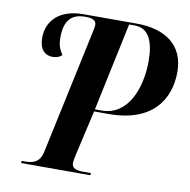

<svg xmlns="http://www.w3.org/2000/svg" viewBox="-80 -793 860 871"><g transform="rotate(10 350.0 -357.0)"><path d="M73 0H392L394 -10H363C328 -10 305 -15 305 -41C305 -48 308 -63 311 -78L359 -288H426C632 -288 700 -408 700 -530C700 -652 614 -714 480 -714H233C123 -713 69 -654 69 -576C69 -522 95 -499 130 -499C147 -499 163 -504 173 -515C160 -536 150 -552 150 -592C150 -676 187 -704 245 -704C276 -704 296 -698 296 -675C296 -665 292 -648 289 -634L168 -68C157 -18 126 -10 90 -10H75ZM392 -298H361L447 -704H473C538 -704 563 -645 563 -556C563 -430 513 -298 392 -298Z"/></g></svg>

Font: Noto Serif Display Condensed
Style: Bold Italic
Weight: 700
Width: 3
Italic angle: -12°
Designer: Monotype Design Team
Foundry: Monotype Imaging Inc.
Version: Version 2.009